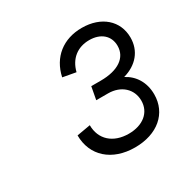

<svg xmlns="http://www.w3.org/2000/svg" viewBox="-99 -828 553 563"><g transform="rotate(-30 177.5 -547.0)"><path d="M206 -356C282 -356 332 -399 332 -463C332 -504 312 -535 281 -551C327 -564 355 -597 355 -642C355 -699 311 -738 245 -738C182 -738 136 -702 123 -641L167 -633C177 -673 206 -696 246 -696C285 -696 310 -674 310 -640C310 -600 275 -576 216 -576H184L176 -533H216C260 -533 290 -505 290 -466C290 -426 258 -400 210 -400C157 -400 123 -431 123 -479L77 -471C77 -402 128 -356 206 -356Z"/></g></svg>

Font: Uncut Sans Light Italic
Style: Regular
Weight: 300
Italic angle: -11°
Designer: Kasper Nordkvist
Foundry: UNCUT.wtf
Version: Version 1.304;Glyphs 3.2 (3246)